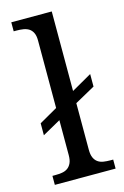

<svg xmlns="http://www.w3.org/2000/svg" viewBox="-117 -813 559 867"><g transform="rotate(-15 162.0 -380.0)"><path d="M123.1 -333.8V-649.7Q123.1 -671.8 116.4 -685.4Q109.7 -699 98.5 -706.2Q87.2 -713.3 72.3 -715.6Q57.4 -717.9 41 -717.9H27.7V-760H216.9V-388.2L311.3 -442.1V-383.6L216.9 -331.3V-113.8Q216.9 -90.3 223.3 -76.2Q229.7 -62.1 240.8 -54.4Q251.8 -46.7 266.9 -44.4Q282.1 -42.1 299 -42.1H311.8V0H27.7V-42.1H41Q57.9 -42.1 72.8 -44.4Q87.7 -46.7 98.7 -54.4Q109.7 -62.1 116.4 -76.2Q123.1 -90.3 123.1 -113.8V-276.9L37.9 -229.2V-285.1Z"/></g></svg>

Font: MM Jasmine
Style: Regular
Weight: 400
Designer: Khon Soe Zaw Thu
Version: Version 1.00 July 11, 2016, initial release